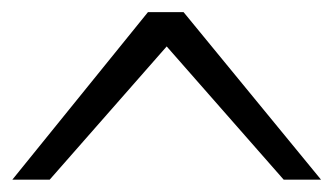

<svg xmlns="http://www.w3.org/2000/svg" viewBox="-20 -793 540 311"><path d="M277.3 -773.4H219.7L0 -502H60.5L250 -717.8L439.5 -502H500Z"/></svg>

Font: DotumChe
Style: Regular
Weight: 400
Monospace: yes
Version: Version 2.21